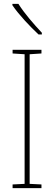

<svg xmlns="http://www.w3.org/2000/svg" viewBox="-20 -971 278 991"><path d="M75 -951H44V-944C78 -894 136 -833 179 -793H196V-802C155 -846 108 -899 75 -951ZM194 0V-19L133 -22V-691L194 -695V-714H45V-695L107 -691V-22L45 -19V0Z"/></svg>

Font: Noto Sans Devanagari Condensed Thin
Style: Regular
Weight: 100
Width: 3
Designer: Jelle Bosma - Monotype Design Team
Foundry: Monotype Imaging Inc.
Version: Version 2.004